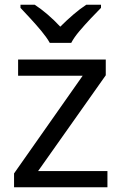

<svg xmlns="http://www.w3.org/2000/svg" viewBox="-20 -786 510 806"><path d="M431 0H39V-58L327 -468H56V-536H424V-470L140 -68H431ZM189 -606Q176 -629 154 -655.5Q132 -682 108 -708Q84 -734 66 -753V-766H126Q152 -749 180 -725Q208 -701 233 -674Q260 -701 288 -725Q316 -749 342 -766H404V-753Q385 -734 360.5 -708Q336 -682 313.5 -655.5Q291 -629 279 -606Z"/></svg>

Font: Noto Sans Sogdian
Style: Regular
Weight: 400
Designer: Monotype Design Team
Foundry: Monotype Imaging Inc.
Version: Version 2.002; ttfautohint (v1.8.4.7-5d5b)